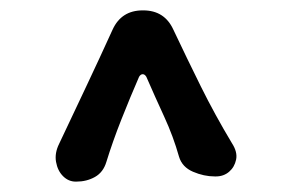

<svg xmlns="http://www.w3.org/2000/svg" viewBox="-20 -830 551 370"><path d="M126 -480Q112 -480 101.5 -490.5Q91 -501 88 -518Q85 -535 94 -553Q120 -608 146 -663Q172 -718 197 -773Q214 -810 255 -810H256Q297 -810 314 -773Q340 -718 367 -663.5Q394 -609 427 -554Q438 -537 435 -522.5Q432 -508 421.5 -499Q411 -490 396 -490H394Q373 -490 352 -499Q331 -508 325 -528Q314 -567 296.5 -605Q279 -643 262 -682Q259 -687 255 -687Q251 -687 248 -682Q231 -643 214 -600Q197 -557 185 -518Q179 -498 163 -489Q147 -480 127 -480Z"/></svg>

Font: Winky Sans Medium
Style: Regular
Weight: 500
Designer: Simon Atzbach
Foundry: typofactur
Version: Version 1.205